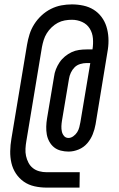

<svg xmlns="http://www.w3.org/2000/svg" viewBox="-20 -777 540 874"><path d="M342 77H192Q164 77 137 71Q110 65 88.5 50Q67 35 52.5 13Q38 -9 32 -35Q26 -61 26.5 -89Q27 -117 32 -146L103 -573Q107 -597 114.5 -621Q122 -645 136 -667Q150 -689 169.5 -707Q189 -725 212 -736.5Q235 -748 259 -752.5Q283 -757 307 -757Q334 -757 359.5 -751.5Q385 -746 406 -733Q427 -720 442 -700Q457 -680 464.5 -656Q472 -632 473.5 -605.5Q475 -579 471 -552L415 -211Q411 -188 402 -165.5Q393 -143 377 -124.5Q361 -106 338 -96.5Q315 -87 292 -87Q274 -87 256.5 -91.5Q239 -96 226 -106.5Q213 -117 204.5 -132.5Q196 -148 193 -165Q190 -182 190.5 -200.5Q191 -219 194 -237L226 -428Q228 -445 234.5 -461.5Q241 -478 251 -493Q261 -508 275.5 -520Q290 -532 306 -539.5Q322 -547 339.5 -549.5Q357 -552 374 -552H401Q405 -577 403 -602Q401 -627 388.5 -647Q376 -667 354 -677Q332 -687 307 -687Q291 -687 274.5 -684Q258 -681 243 -673Q228 -665 215 -652.5Q202 -640 193 -625.5Q184 -611 179 -595Q174 -579 171 -563L100 -135Q97 -118 96 -100.5Q95 -83 98.5 -67Q102 -51 109.5 -36.5Q117 -22 129.5 -12Q142 -2 158.5 2.5Q175 7 193 7H343ZM292 -149Q303 -149 314 -157Q325 -165 331.5 -175.5Q338 -186 341 -198Q344 -210 346 -221L391 -490H374Q360 -490 345 -485.5Q330 -481 319.5 -470.5Q309 -460 302.5 -446Q296 -432 294 -418L262 -227Q260 -215 259.5 -202.5Q259 -190 261.5 -178.5Q264 -167 271.5 -158Q279 -149 292 -149Z"/></svg>

Font: Iosevka Oblique
Style: Regular
Weight: 400
Italic angle: -9°
Monospace: yes
Designer: Belleve Invis
Foundry: Belleve Invis
Version: Version 32.5.0; ttfautohint (v1.8.4)